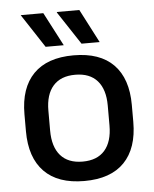

<svg xmlns="http://www.w3.org/2000/svg" viewBox="-51 -727 628 783"><g transform="rotate(-5 263.0 -336.0)"><path d="M263 12.5Q155 12.5 99 -45Q43 -102.5 43 -210.5V-280Q43 -387.5 99 -444.8Q155 -502 263 -502Q371 -502 426.8 -444.8Q482.5 -387.5 482.5 -280V-210.5Q482.5 -102.5 426.8 -45Q371 12.5 263 12.5ZM263 -67Q322.5 -67 353.5 -102.5Q384.5 -138 384.5 -204.5V-286Q384.5 -352 353.5 -387.2Q322.5 -422.5 263 -422.5Q203.5 -422.5 172.5 -387.2Q141.5 -352 141.5 -286V-204.5Q141.5 -138 172.5 -102.5Q203.5 -67 263 -67ZM155.5 -684 227 -547V-546.5H153L63.5 -683V-684ZM303 -684 374 -547V-546.5H300L211 -681.5V-684Z"/></g></svg>

Font: Anek Latin Medium
Style: Regular
Weight: 500
Designer: Yesha Goshar
Foundry: Ek Type
Version: Version 1.003